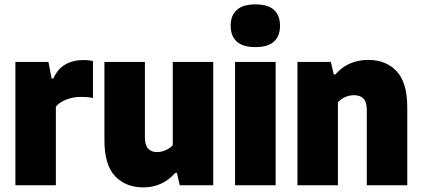

<svg xmlns="http://www.w3.org/2000/svg" viewBox="-20 -824 1876 854"><path d="M48.5 -548.5H195.5L209.5 -475H217.5Q236 -517.5 270.5 -537.2Q305 -557 351 -557Q370.5 -557 393.5 -553V-388Q372.5 -393 339 -393Q306 -393 275.2 -381.2Q244.5 -369.5 228.5 -349.5V0H48.5Z M444.5 -200V-548.5H624.5V-214.5Q624.5 -178.5 638.8 -163Q653 -147.5 678.5 -147.5Q697 -147.5 716.5 -155.8Q736 -164 748.5 -178.5V-548.5H928.5V0H779.5L767 -55H759.5Q702.5 9.5 618 9.5Q538.5 9.5 491.5 -40.8Q444.5 -91 444.5 -200Z M1025.5 0V-548.5H1206V0ZM1006 -709.5Q1006 -755 1033.2 -779.8Q1060.5 -804.5 1116 -804.5Q1171.5 -804.5 1198.5 -780Q1225.5 -755.5 1225.5 -709.5Q1225.5 -663.5 1198.5 -639Q1171.5 -614.5 1116 -614.5Q1060.5 -614.5 1033.2 -639Q1006 -663.5 1006 -709.5Z M1303 -548.5H1451.5L1464.5 -493H1472Q1499 -525 1536 -541.2Q1573 -557.5 1618 -557.5Q1697.5 -557.5 1744.5 -506.8Q1791.5 -456 1791.5 -346.5V0H1611.5V-334Q1611.5 -370 1597 -385.2Q1582.5 -400.5 1555 -400.5Q1534.5 -400.5 1515.2 -392.2Q1496 -384 1483 -369V0H1303Z"/></svg>

Font: Encode Sans Semi Condensed ExBd
Style: Regular
Weight: 800
Width: 4
Designer: Multiple Designers
Foundry: Impallari Type
Version: Version 2.000